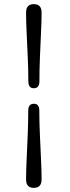

<svg xmlns="http://www.w3.org/2000/svg" viewBox="-20 -770 336 928"><path d="M170.5 -377Q170.5 -343.5 143.5 -343.5Q117 -343.5 117 -377Q117 -431.5 114.2 -492.5Q111.5 -553.5 108.8 -610.2Q106 -667 106 -709.5Q106 -750 143.5 -750Q181 -750 181 -709.5Q181 -668 178.2 -611Q175.5 -554 173 -492.8Q170.5 -431.5 170.5 -377ZM116.5 -235Q116.5 -268.5 144 -268.5Q170 -268.5 170 -235Q170 -180.5 172.8 -119.5Q175.5 -58.5 178.2 -1.8Q181 55 181 97.5Q181 138 143 138Q106 138 106 97.5Q106 56 108.8 -1Q111.5 -58 114 -119.2Q116.5 -180.5 116.5 -235Z"/></svg>

Font: Fraunces 72pt Soft SemiBold
Style: Regular
Weight: 600
Version: Version 1.000;[b76b70a41]